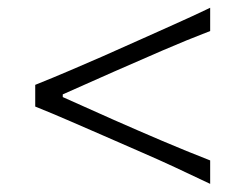

<svg xmlns="http://www.w3.org/2000/svg" viewBox="-20 -545 618 484"><path d="M509.8 -81.5Q464.8 -103 421.1 -123.3Q377.4 -143.6 338.9 -160.2L237.3 -204.6Q200.2 -220.7 157 -239.5Q113.8 -258.3 68.8 -276.4V-331.1Q113.8 -349.1 157.2 -367.7Q200.7 -386.2 237.3 -402.3L339.4 -447.8Q377.4 -464.8 421.1 -484.4Q464.8 -503.9 509.8 -525.4V-466.8Q451.2 -444.3 389.6 -417.7Q328.1 -391.1 267.1 -364.3L138.2 -307.1V-300.3L267.1 -242.7Q328.1 -215.8 389.4 -189.7Q450.7 -163.6 509.8 -140.6Z"/></svg>

Font: Pinar DS1 Light
Style: Regular
Weight: 300
Designer: Amin Abedi
Version: Version 3.000